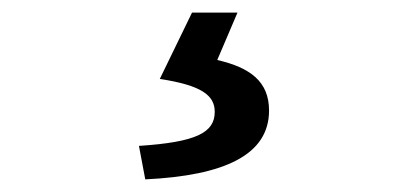

<svg xmlns="http://www.w3.org/2000/svg" viewBox="-20 -24 655 304"><path d="M210 260C336 254 406 221 406 151C406 105 376 83 324 71L356 -4H284L233 101C299 111 320 127 320 153C320 186 291 201 200 207Z"/></svg>

Font: Noto Sans TC Medium
Style: Regular
Weight: 500
Designer: Ryoko NISHIZUKA 西塚涼子 (kana, bopomofo & ideographs); Paul D. Hunt (Latin, Greek & Cyrillic); Sandoll Communications 산돌커뮤니
Foundry: Adobe
Version: Version 2.004;hotconv 1.0.118;makeotfexe 2.5.65603